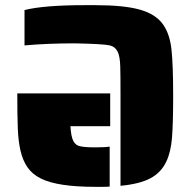

<svg xmlns="http://www.w3.org/2000/svg" viewBox="-20 -716 738 744"><path d="M651 -344Q651 -239 646.5 -182.5Q642 -126 624 -89Q604 -47 562.5 -25Q521 -3 447 4V-344Q447 -431 446 -458Q445 -498 435.5 -516.5Q426 -535 406 -540Q379 -546 269 -548Q163 -548 75 -540V-677Q150 -696 309 -696H349Q461 -696 522.5 -678.5Q584 -661 612 -621Q638 -584 644.5 -524Q651 -464 651 -344ZM407 -227H253Q255 -188 264 -170Q273 -152 292 -149Q309 -145 349 -145Q390 -145 405 -148V7Q396 8 378 8H349Q203 8 139 -24Q106 -40 87 -67Q68 -94 59 -134Q51 -169 49 -218.5Q47 -268 47 -354H407Z"/></svg>

Font: Saira Stencil
Style: Regular
Weight: 400
Designer: Hector Gatti with collaboration of the Omnibus-Type team
Foundry: Omnibus-Type
Version: Version 1.003